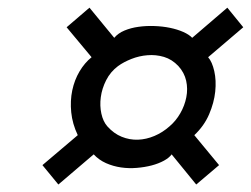

<svg xmlns="http://www.w3.org/2000/svg" viewBox="-20 -541 654 500"><path d="M550.5 -111 491 -60.5 427 -139Q420.5 -130 406.8 -122.5Q393 -115 375 -110.2Q357 -105.5 336.2 -103.8Q315.5 -102 295 -105Q274.5 -108 256 -116.2Q237.5 -124.5 224 -139L132 -60.5L90.5 -111L182.5 -189Q168.5 -218.5 165.5 -248.5Q162.5 -278.5 168.2 -305.8Q174 -333 187.2 -355.2Q200.5 -377.5 218.5 -392L153.5 -470L213 -521L277.5 -442.5Q287.5 -454.5 304.2 -461.5Q321 -468.5 340.8 -471.2Q360.5 -474 382 -473.2Q403.5 -472.5 422.8 -468.5Q442 -464.5 457.2 -457.8Q472.5 -451 480.5 -442.5L572 -521L613.5 -470L522 -392Q532.5 -380 538 -355.8Q543.5 -331.5 540.5 -302.5Q537.5 -273.5 524.5 -243.2Q511.5 -213 486 -189ZM259.5 -212Q276.5 -193 297 -184.8Q317.5 -176.5 339.2 -177.2Q361 -178 382.2 -187Q403.5 -196 421.5 -212Q438 -226 449.5 -246Q461 -266 465.2 -287.8Q469.5 -309.5 464.8 -330.8Q460 -352 444.5 -369Q428 -386.5 407 -392.8Q386 -399 364.2 -397.2Q342.5 -395.5 322.2 -387.5Q302 -379.5 287.5 -369Q267.5 -354 256.5 -332.2Q245.5 -310.5 242.5 -288Q239.5 -265.5 244 -245Q248.5 -224.5 259.5 -212Z"/></svg>

Font: B612
Style: Italic
Weight: 400
Italic angle: -10°
Designer: Nicolas Chauveau, Thomas Paillot, Jonathan Favre-Lamarine, Jean-Luc Vinot
Foundry: AIRBUS
Version: Version 1.008